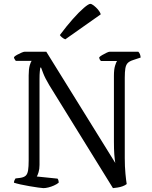

<svg xmlns="http://www.w3.org/2000/svg" viewBox="-20 -971 784 991"><path d="M204 0Q197 0 177 -3Q157 -6 132.5 -10Q108 -14 86 -19Q64 -24 52 -28Q52 -35 55 -41Q58 -47 60 -50L85 -53Q104 -56 113 -64.5Q122 -73 125 -92Q128 -111 128 -143V-582Q128 -614 133.5 -633.5Q139 -653 144 -657H61Q60 -660 56.5 -664Q53 -668 52 -676Q57 -682 68 -688Q79 -694 90.5 -699Q102 -704 107 -704H219L575 -130Q572 -147 570 -173.5Q568 -200 568 -241V-580Q568 -613 574 -632Q580 -651 584 -656H501Q498 -660 495.5 -663Q493 -666 492 -675Q496 -680 507 -686.5Q518 -693 529.5 -698.5Q541 -704 546 -704H694Q699 -699 702 -692Q705 -685 706 -674L667 -661Q648 -655 639 -645.5Q630 -636 627 -618Q624 -600 624 -570V-155Q624 -111 627.5 -74.5Q631 -38 634 -21Q625 -14 612.5 -9.5Q600 -5 586.5 -3Q573 -1 563 0L234 -532Q212 -569 203 -593Q194 -617 192 -622H188Q187 -616 185.5 -602Q184 -588 184 -562V-120Q184 -98 179 -82Q174 -66 170 -60L277 -49Q279 -47 281 -41.5Q283 -36 283 -28Q273 -20 258.5 -13.5Q244 -7 229.5 -3.5Q215 0 204 0ZM317 -768Q307 -772 299.5 -778.5Q292 -785 289 -790Q324 -837 356 -873Q388 -909 412.5 -930Q437 -951 446 -951Q453 -951 464 -942.5Q475 -934 485.5 -922Q496 -910 500 -897Z"/></svg>

Font: Texturina 12pt ExtraLight
Style: Regular
Weight: 250
Designer: Guillermo Torres Carreño
Foundry: Omnibus-Type
Version: Version 1.002